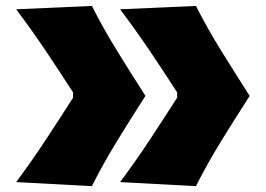

<svg xmlns="http://www.w3.org/2000/svg" viewBox="-20 -622 892 644"><path d="M288.1 2.4 34.2 -11.2Q86.4 -81.5 133.3 -152.8Q180.2 -224.1 225.1 -294.4V-312Q180.2 -381.8 133.3 -451.7Q86.4 -521.5 34.2 -590.8L288.1 -602.1Q326.2 -526.9 372.8 -451.4Q419.4 -376 467.8 -300.3Q419.4 -225.1 372.8 -149.2Q326.2 -73.2 288.1 2.4ZM637.2 2.4 382.8 -11.2Q435.1 -81.5 482.2 -152.8Q529.3 -224.1 574.2 -294.4V-312Q529.3 -381.8 482.2 -451.7Q435.1 -521.5 382.8 -590.8L637.2 -602.1Q675.3 -526.9 722.2 -451.4Q769 -376 817.4 -300.3Q769 -225.1 722.2 -149.2Q675.3 -73.2 637.2 2.4Z"/></svg>

Font: Pinar-DS1-FD Black
Style: Regular
Weight: 900
Designer: Amin Abedi
Version: Version 2.000